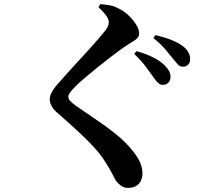

<svg xmlns="http://www.w3.org/2000/svg" viewBox="-20 -837 1040 930"><path d="M768 -426Q755 -426 744 -437Q733 -448 721 -466Q706 -487 684.5 -516Q663 -545 630 -576L641 -589Q683 -578 718 -561Q753 -544 776 -522Q806 -493 806 -465Q806 -448 796 -437Q786 -426 768 -426ZM600 73Q580 73 565.5 62Q551 51 541 38Q532 21 522 1.5Q512 -18 491 -51Q463 -98 404 -156.5Q345 -215 257 -291Q239 -306 230 -323.5Q221 -341 221 -355Q221 -370 228 -385Q235 -400 250 -419Q267 -438 291.5 -466Q316 -494 345 -525.5Q374 -557 402 -587.5Q430 -618 452.5 -644Q475 -670 486 -684Q498 -699 502.5 -709Q507 -719 507 -729Q507 -745 492.5 -764Q478 -783 457 -802L466 -817Q489 -815 510.5 -811.5Q532 -808 550 -798Q579 -785 602.5 -762.5Q626 -740 640 -717Q654 -694 654 -676Q654 -661 644.5 -651.5Q635 -642 618.5 -632.5Q602 -623 580 -608Q553 -589 519 -563Q485 -537 451.5 -510Q418 -483 390 -459Q362 -435 346 -419Q327 -400 319 -388.5Q311 -377 311 -368Q311 -357 321 -347Q331 -337 347 -325Q394 -292 445 -258Q496 -224 542.5 -186.5Q589 -149 623 -106Q649 -74 659.5 -48Q670 -22 670 4Q670 20 663.5 36Q657 52 641.5 62.5Q626 73 600 73ZM866 -514Q851 -514 841 -525Q831 -536 816 -555Q801 -573 781 -597.5Q761 -622 723 -653L733 -667Q822 -646 865 -614Q901 -587 901 -550Q901 -534 891.5 -524Q882 -514 866 -514Z"/></svg>

Font: Noto Serif JP ExtraLight
Style: Bold
Weight: 700
Version: Version 2.003-H1;hotconv 1.1.1;makeotfexe 2.6.0